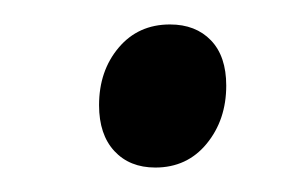

<svg xmlns="http://www.w3.org/2000/svg" viewBox="-20 -366 240 157"><path d="M61 -280Q61 -308 77 -327Q93 -346 119 -346Q140 -346 152.5 -333Q165 -320 165 -296Q165 -268 149 -248.5Q133 -229 107 -229Q86 -229 73.5 -242.5Q61 -256 61 -280Z"/></svg>

Font: Charmonman
Style: Regular
Weight: 400
Designer: Ekaluck Peanpanawate
Foundry: Cadson Demak Co.,Ltd.
Version: Version 1.000; ttfautohint (v1.6)